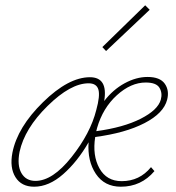

<svg xmlns="http://www.w3.org/2000/svg" viewBox="-20 -703 666 726"><path d="M546 -666 381 -510 367 -525 529 -683ZM538 -412Q585 -412 603 -386.5Q621 -361 612 -326Q599 -275 526.5 -237.5Q454 -200 340 -185Q329 -115 356 -66.5Q383 -18 440 -18Q508 -18 551 -71L564 -56Q514 3 437 3Q375 3 342.5 -45.5Q310 -94 315 -165Q273 -92 219 -44.5Q165 3 109 3Q61 3 38.5 -33Q16 -69 27 -126Q46 -222 142.5 -316.5Q239 -411 320 -411Q389 -411 374 -321Q407 -364 451 -388Q495 -412 538 -412ZM588 -326Q595 -351 583 -371Q571 -391 531 -391Q475 -391 422 -343Q369 -295 347 -219L344 -207Q447 -221 512 -254Q577 -287 588 -326ZM114 -19Q179 -19 250.5 -109Q322 -199 344 -287Q359 -341 352 -364.5Q345 -388 315 -388Q247 -388 160 -302.5Q73 -217 54 -129Q44 -78 61 -48.5Q78 -19 114 -19Z"/></svg>

Font: EauTestText Extralight
Style: Italic
Weight: 250
Italic angle: -12°
Designer: Christian Thalmann (Catharsis Fonts)
Version: Version 0.001;PS 000.001;hotconv 1.0.88;makeotf.lib2.5.64775